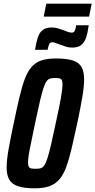

<svg xmlns="http://www.w3.org/2000/svg" viewBox="-20 -1013 517 1041"><path d="M168 8Q113 8 79 -3Q45 -14 30.5 -38.5Q16 -63 16 -105Q16 -145 26.5 -204Q37 -263 54 -343Q71 -425 85 -484.5Q99 -544 114.5 -585Q130 -626 151.5 -650.5Q173 -675 204.5 -685.5Q236 -696 283 -696Q340 -696 373.5 -685.5Q407 -675 421.5 -650.5Q436 -626 436 -583Q436 -544 426 -485Q416 -426 399 -345Q382 -266 368 -207Q354 -148 339 -107Q324 -66 302 -40.5Q280 -15 248 -3.5Q216 8 168 8ZM174 -98Q189 -98 199.5 -100.5Q210 -103 219 -115Q228 -127 236.5 -153Q245 -179 256 -225.5Q267 -272 282 -344Q302 -435 310.5 -484Q319 -533 319 -554Q319 -572 314.5 -579.5Q310 -587 301.5 -588.5Q293 -590 279 -590Q263 -590 252.5 -587.5Q242 -585 233 -573Q224 -561 215.5 -535Q207 -509 196 -462.5Q185 -416 170 -344Q158 -283 149 -241.5Q140 -200 136 -174Q132 -148 132 -133Q132 -116 136.5 -108.5Q141 -101 150.5 -99.5Q160 -98 174 -98ZM170 -743Q176 -783 185 -810Q194 -837 211.5 -850.5Q229 -864 260 -864Q279 -864 295.5 -859Q312 -854 327 -848Q339 -843 350 -839.5Q361 -836 369 -836Q380 -836 385 -845.5Q390 -855 393 -876H461Q456 -837 447 -810Q438 -783 420.5 -769Q403 -755 372 -755Q353 -755 337.5 -760Q322 -765 306 -771Q294 -775 283 -779.5Q272 -784 262 -784Q252 -784 247 -774Q242 -764 238 -743ZM217 -923 231 -993H477L463 -923Z"/></svg>

Font: Saira ExtraCondensed
Style: Bold Italic
Weight: 700
Width: 2
Italic angle: -12°
Designer: Hector Gatti with collaboration of the Omnibus-Type team
Foundry: Omnibus-Type
Version: Version 1.101